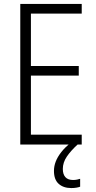

<svg xmlns="http://www.w3.org/2000/svg" viewBox="-20 -734 485 975"><path d="M395 0H83V-714H395V-665H137V-399H380V-350H137V-50H395ZM299 124Q299 151 312 165.5Q325 180 351 180Q362 180 371.5 178Q381 176 387 174V214Q380 217 368 219Q356 221 342 221Q302 221 278 199.5Q254 178 254 134Q254 110 263 86.5Q272 63 291.5 38Q311 13 342 -11L374 0Q340 31 319.5 61Q299 91 299 124Z"/></svg>

Font: Noto Sans Bengali Condensed Light
Style: Regular
Weight: 300
Width: 3
Designer: Jelle Bosma - Monotype Design Team
Foundry: Monotype Imaging Inc.
Version: Version 2.003